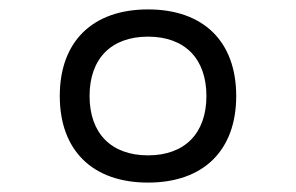

<svg xmlns="http://www.w3.org/2000/svg" viewBox="-20 -723 626 406"><path d="M293 -336.9C410.2 -336.9 479.5 -404.8 479.5 -520C479.5 -635.3 410.2 -703.1 293 -703.1C175.8 -703.1 106.4 -635.3 106.4 -520C106.4 -404.8 175.8 -336.9 293 -336.9ZM293 -394.5C215.3 -394.5 169.4 -440.9 169.4 -520C169.4 -599.1 215.3 -645.5 293 -645.5C370.6 -645.5 416.5 -599.1 416.5 -520C416.5 -440.9 370.6 -394.5 293 -394.5Z"/></svg>

Font: Cascadia Mono NF Light
Style: Regular
Weight: 300
Monospace: yes
Designer: Aaron Bell
Foundry: Saja Typeworks
Version: Version 2404.023